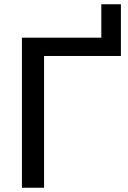

<svg xmlns="http://www.w3.org/2000/svg" viewBox="-20 -882 603 902"><path d="M83 0V-705H456V-862H548V-619H187V0Z"/></svg>

Font: Mulish SemiBold
Style: Regular
Weight: 600
Designer: Vernon Adams
Foundry: Vernon Adams
Version: Version 3.603; ttfautohint (v1.8.3)